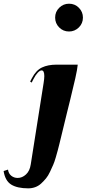

<svg xmlns="http://www.w3.org/2000/svg" viewBox="-69 -821 472 1046"><path d="M231.4 -725.1Q231.4 -756.8 253.7 -778.8Q275.9 -800.8 307.1 -800.8Q338.9 -800.8 360.8 -778.6Q382.8 -756.3 382.8 -725.1Q382.8 -693.4 360.4 -671.4Q337.9 -649.4 307.1 -649.4Q275.4 -649.4 253.4 -671.6Q231.4 -693.8 231.4 -725.1ZM354.5 -468.8Q352.5 -444.8 341.1 -393.8Q329.6 -342.8 313.7 -278.6Q297.9 -214.4 296.9 -210.9L254.4 -36.1Q249 -14.2 245.6 -1.7Q242.2 10.7 235.1 35.6Q228 60.5 220.9 76.7Q213.9 92.8 203.6 114.7Q193.4 136.7 181.6 150.9Q169.9 165 155.5 178.5Q141.1 191.9 123 198.5Q105 205.1 85 205.1Q25.4 205.1 -7.8 184.6Q-41 164.1 -49.3 110.8L-25.4 103Q-22.5 124.5 -7.6 136.5Q7.3 148.4 27.3 148.4Q51.8 148.4 72.5 129.4Q93.3 110.4 98.6 74.2L168.5 -368.2Q172.4 -392.6 172.4 -406.2Q172.4 -437.5 157.7 -437.5Q148.4 -437.5 136.5 -424.8Q124.5 -412.1 113.3 -390.1L103.5 -371.1L95.2 -376.5L104.5 -394.5Q127 -438 159.7 -453.4Q192.4 -468.8 238.8 -468.8Z"/></svg>

Font: QumpellkaNo12
Style: Regular
Weight: 500
Designer: gluk (gluksza@wp.pl)
Foundry: gluk (gluksza@wp.pl)
Version: Version 00.480